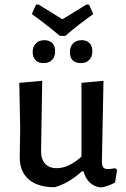

<svg xmlns="http://www.w3.org/2000/svg" viewBox="-20 -819 555 846"><path d="M372 -799 391 -757Q326 -711 268 -661H244Q170 -722 120 -757L139 -799H150Q207 -764 255 -734Q268 -742 361 -799ZM337 -541Q288 -541 288 -590Q288 -613 302 -627.5Q316 -642 339 -642Q362 -642 374.5 -629Q387 -616 387 -593Q387 -570 373.5 -555.5Q360 -541 337 -541ZM223 -593Q223 -569 209.5 -555Q196 -541 172 -541Q149 -541 136.5 -554Q124 -567 124 -590Q124 -613 138 -627.5Q152 -642 175 -642Q198 -642 210.5 -629Q223 -616 223 -593ZM221 6Q146 6 106 -29Q66 -64 67 -129L69 -254L65 -454L166 -463L161 -157Q160 -120 177.5 -99Q195 -78 230 -78Q283 -78 339 -129V-454L436 -463L429 -107Q429 -89 435 -81.5Q441 -74 456 -74Q468 -74 487 -78L496 -71L487 -15Q454 4 422 7Q365 -2 348 -64H341Q282 -11 221 6Z"/></svg>

Font: Alegreya Sans Medium
Style: Regular
Weight: 500
Designer: Juan Pablo del Peral
Foundry: Huerta Tipografica
Version: Version 2.007